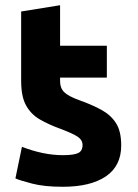

<svg xmlns="http://www.w3.org/2000/svg" viewBox="-20 -701 529 735"><path d="M220 14Q150 14 103.5 2Q57 -10 39 -18L64 -139Q102 -124 142 -115.5Q182 -107 221 -107Q262 -107 279 -115Q296 -123 296 -146Q296 -165 277.5 -177.5Q259 -190 211 -208Q167 -224 133 -243.5Q99 -263 80 -297Q61 -331 61 -391V-657L210 -681V-526H389V-404H210V-390Q210 -364 225.5 -348.5Q241 -333 282 -318Q333 -300 369 -280Q405 -260 424.5 -229Q444 -198 444 -144Q444 -66 385.5 -26Q327 14 220 14Z"/></svg>

Font: Ubuntu Sans ExtraBold
Style: Regular
Weight: 800
Designer: Dalton Maag Ltd
Foundry: Dalton Maag Ltd
Version: Version 1.006; ttfautohint (v1.8.4.7-5d5b)